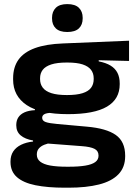

<svg xmlns="http://www.w3.org/2000/svg" viewBox="-20 -702 642 915"><path d="M304 -158Q172 -158 107.2 -201.2Q42.5 -244.5 42.5 -323V-328.5Q42.5 -382 68.2 -417.8Q94 -453.5 146.8 -472.8Q199.5 -492 280.5 -495L595 -508V-411.5L450.5 -415V-409.5Q484.5 -403 506.8 -389.5Q529 -376 539.8 -354.8Q550.5 -333.5 550.5 -304.5V-300.5Q550.5 -229.5 489.8 -193.8Q429 -158 304 -158ZM297.5 92.5H308.5Q355.5 92.5 386.8 87.2Q418 82 433.8 70.5Q449.5 59 449.5 40.5V39Q449.5 17 430.2 7.2Q411 -2.5 370 -5.5L193 -19L229 -22Q208 -19 191.2 -12.2Q174.5 -5.5 165 5.8Q155.5 17 155.5 34V35Q155.5 55.5 171.5 68.2Q187.5 81 219.2 86.8Q251 92.5 297.5 92.5ZM288.5 192.5Q207 192.5 149 180.8Q91 169 60.5 142Q30 115 30 70V68Q30 39.5 43.2 19.5Q56.5 -0.5 80.8 -12.2Q105 -24 137.5 -27.5V-32.5Q99.5 -39 78.5 -56.8Q57.5 -74.5 57.5 -105V-106Q57.5 -127.5 67.5 -142.8Q77.5 -158 97.2 -166.8Q117 -175.5 146.5 -177V-193L271 -163.5L229 -164.5Q202.5 -164 191.8 -158Q181 -152 181 -141V-140.5Q181 -126.5 197.5 -120.5Q214 -114.5 253.5 -111L393 -98.5Q486.5 -90.5 531.5 -59Q576.5 -27.5 576.5 40V42.5Q576.5 95.5 544.2 128.8Q512 162 451.8 177.2Q391.5 192.5 306.5 192.5ZM299 -249Q345 -249 373 -257.8Q401 -266.5 413.8 -283.5Q426.5 -300.5 426.5 -324.5V-329Q426.5 -352.5 413.8 -369.2Q401 -386 373.8 -395Q346.5 -404 301 -404H298.5Q252 -404 224 -394.8Q196 -385.5 183.5 -369Q171 -352.5 171 -329.5V-324.5Q171 -301 184 -284Q197 -267 225 -258Q253 -249 299 -249ZM300.5 -549.5Q264 -549.5 246 -566.8Q228 -584 228 -614V-617.5Q228 -647 246 -664.8Q264 -682.5 300.5 -682.5Q338 -682.5 356 -664.8Q374 -647 374 -617.5V-614Q374 -584 356 -566.8Q338 -549.5 300.5 -549.5Z"/></svg>

Font: AnekLatin_SemiExpandedSemiBold
Style: Regular
Weight: 600
Width: 6
Designer: Yesha Goshar
Foundry: Ek Type
Version: Version 1.003